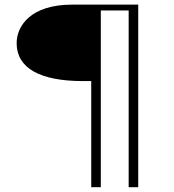

<svg xmlns="http://www.w3.org/2000/svg" viewBox="-20 -676 738 813"><path d="M366.3 116.8H406.9V-631.7H524.8V116.8H565.3V-656.4H285.1C108.9 -656.4 50.5 -565.3 50.5 -493.1C50.5 -388.1 148.5 -332.7 330.7 -332.7H366.3Z"/></svg>

Font: Biblismive
Style: Regular
Weight: 400
Designer: Susan Drake
Foundry: Susan Drake
Version: Version 1.0; ttfautohint (v1.8.4.7-5d5b)